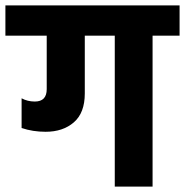

<svg xmlns="http://www.w3.org/2000/svg" viewBox="-50 -691 685 711"><path d="M-30 -671H615V-559H515V0H375V-559H264V-345Q264 -273 223.5 -238Q183 -203 119 -203Q71 -203 30 -217V-327Q52 -315 79 -315Q123 -315 123 -361V-559H-30Z"/></svg>

Font: Hind Bold
Style: Regular
Weight: 700
Designer: Manushi Parikh, Satya Rajpurohit
Foundry: Indian Type Foundry
Version: Version 1.201;PS 1.0;hotconv 1.0.78;makeotf.lib2.5.61930; tt